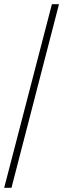

<svg xmlns="http://www.w3.org/2000/svg" viewBox="-20 -780 303 921"><path d="M0 121H35L263 -760H229Z"/></svg>

Font: Noto Serif Ethiopic SemiCondensed ExtraLight
Style: Regular
Weight: 200
Width: 4
Designer: Monotype Design Team
Foundry: Monotype Imaging Inc.
Version: Version 2.102